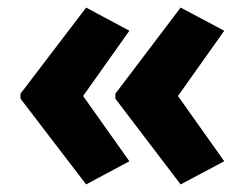

<svg xmlns="http://www.w3.org/2000/svg" viewBox="-20 -530 647 506"><path d="M34 -283V-270L207 -44L321 -105L199 -277L321 -449L207 -510ZM284 -283V-270L456 -44L571 -105L449 -277L571 -449L456 -510Z"/></svg>

Font: Noto Sans Gurmukhi UI SemiCondensed ExtraBold
Style: Regular
Weight: 800
Width: 4
Designer: Jelle Bosma - Monotype Design Team
Foundry: Monotype Imaging Inc.
Version: Version 2.004